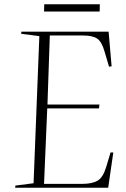

<svg xmlns="http://www.w3.org/2000/svg" viewBox="-20 -878 587 898"><path d="M164 -709 79 -720 80 -730H488L502 -568L490 -566L469 -637Q456 -683 434.5 -697.5Q413 -712 369 -712H213L202 -389H445L443 -371H201L186 -18H364Q411 -18 436.5 -33Q462 -48 477 -98L497 -165H510L486 0H51L52 -10L137 -21ZM187 -858H447L446 -824H186Z"/></svg>

Font: Literata 72pt ExtraLight
Style: Italic
Weight: 200
Italic angle: -2°
Designer: Latin by Veronika Burian and Jose Scaglione. Greek by Irene Vlachou. Cyrillic by Vera Evstafieva
Foundry: TypeTogether
Version: Version 3.002